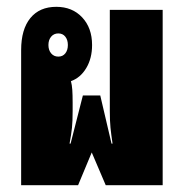

<svg xmlns="http://www.w3.org/2000/svg" viewBox="-20 -543 539 563"><path d="M42 0V-396Q42 -457 69 -490Q96 -523 145 -523Q192 -523 221 -492Q250 -461 250 -411Q250 -372 233 -343.5Q216 -315 188 -305Q191 -294 192 -279.5Q193 -265 193 -242V-218Q193 -187 191 -168Q189 -149 184 -122H187L223 -263H274L307 -122H310Q306 -149 304 -168.5Q302 -188 302 -218V-514H457V0H290L249 -96L209 0ZM151 -377Q164 -377 171.5 -386.5Q179 -396 179 -411Q179 -426 171.5 -435.5Q164 -445 151 -445Q138 -445 130 -435.5Q122 -426 122 -411Q122 -396 130 -386.5Q138 -377 151 -377Z"/></svg>

Font: Noto Sans Thai Looped UI Condensed Black
Style: Regular
Weight: 900
Width: 3
Designer: Cadson Demak Team
Foundry: Cadson Demak Co., Ltd.
Version: Version 1.000; ttfautohint (v1.8.4.7-5d5b)